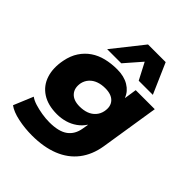

<svg xmlns="http://www.w3.org/2000/svg" viewBox="-261 -927 1269 1269"><g transform="rotate(45 373.0 -293.0)"><path d="M259 191Q191 191 127.5 177.5Q64 164 29 138L86 1Q106 16 138.5 26Q171 36 207.5 42Q244 48 278 48Q366 48 410 15.5Q454 -17 464 -79L471 -120H469Q450 -90 419 -68Q388 -46 351.5 -35.5Q315 -25 276 -25Q191 -25 136 -61Q81 -97 60.5 -160.5Q40 -224 56 -305Q67 -361 93.5 -401Q120 -441 158 -467Q196 -493 244.5 -505Q293 -517 349 -517Q413 -517 457 -490.5Q501 -464 517 -421L519 -420L532 -506H710L645 -94Q630 -2 580.5 62Q531 126 449.5 158.5Q368 191 259 191ZM346 -167Q382 -167 410.5 -177.5Q439 -188 458.5 -210Q478 -232 484 -262Q494 -313 466.5 -343Q439 -373 381 -373Q345 -373 316.5 -362.5Q288 -352 269 -331.5Q250 -311 243 -282Q233 -230 260.5 -198.5Q288 -167 346 -167ZM207 -564 376 -777H541L634 -564H502L441 -681L339 -564Z"/></g></svg>

Font: Nunito Sans 7pt SemiExpanded Black
Style: Italic
Weight: 900
Width: 6
Italic angle: -9°
Designer: Vernon Adams
Foundry: Vernon Adams
Version: Version 3.101;gftools[0.9.27]